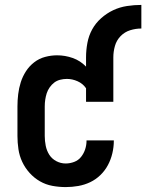

<svg xmlns="http://www.w3.org/2000/svg" viewBox="-20 -753 595 781"><path d="M247 8Q220 8 193 3Q166 -2 142.5 -15.5Q119 -29 100.5 -49.5Q82 -70 70.5 -94.5Q59 -119 55 -146Q51 -173 51 -200V-320Q51 -345 54 -370Q57 -395 64.5 -418.5Q72 -442 85.5 -463Q99 -484 119 -499.5Q139 -515 163.5 -521.5Q188 -528 212 -528Q245 -528 276 -517Q307 -506 330 -482V-520Q330 -549 335.5 -578.5Q341 -608 355 -633.5Q369 -659 391.5 -679Q414 -699 440.5 -711.5Q467 -724 496.5 -728.5Q526 -733 555 -733V-637Q532 -637 509.5 -630Q487 -623 470.5 -606Q454 -589 447.5 -566Q441 -543 441 -520V-339H330V-394Q317 -413 295.5 -422.5Q274 -432 252 -432Q238 -432 224.5 -428.5Q211 -425 200.5 -417Q190 -409 182 -397.5Q174 -386 170 -373.5Q166 -361 164 -347.5Q162 -334 162 -320V-200Q162 -180 166 -160Q170 -140 180.5 -123.5Q191 -107 209 -97.5Q227 -88 247 -88Q265 -88 282 -94.5Q299 -101 310 -115Q321 -129 326.5 -146Q332 -163 332 -181Q332 -181 332 -181.5Q332 -182 332 -182H443Q443 -182 443 -181.5Q443 -181 443 -180Q443 -155 437 -129.5Q431 -104 419 -81.5Q407 -59 388.5 -41Q370 -23 347 -12Q324 -1 298.5 3.5Q273 8 247 8Z"/></svg>

Font: Iosevka SS08 Regular
Style: Bold
Weight: 700
Monospace: yes
Designer: Belleve Invis
Foundry: Belleve Invis
Version: Version 16.3.4; ttfautohint (v1.8.4)